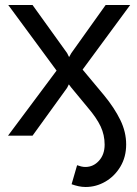

<svg xmlns="http://www.w3.org/2000/svg" viewBox="-20 -542 549 767"><path d="M266 194 288 118Q296 121 304.5 123Q313 125 321 125Q353 125 375.5 100Q398 75 398 36Q398 -3 382 -37Q366 -71 331 -112L264 -193L255 -205L248 -191L110 0H12L206 -260L13 -522H110L248 -330L256 -314L265 -330L402 -522H500L310 -264L396 -161Q437 -111 460.5 -63Q484 -15 484 35Q484 85 461 123.5Q438 162 401 183.5Q364 205 322 205Q308 205 294 202Q280 199 266 194Z"/></svg>

Font: YasnoRaleway Medium
Style: Regular
Weight: 500
Designer: Matt McInerney, Pablo Impallari, Rodrigo Fuenzalida
Foundry: Matt McInerney, Pablo Impallari, Rodrigo Fuenzalida
Version: Version 4.026